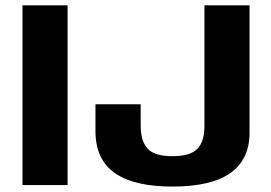

<svg xmlns="http://www.w3.org/2000/svg" viewBox="-20 -695 1016 721"><path d="M64.4 0H233.8V-675H64.4ZM627.7 5.6Q773 5.6 845 -45.2Q917.1 -96.1 917.1 -197V-675H747.7V-221.3Q747.7 -163.3 720.9 -135.9Q694.1 -108.5 627.3 -108.5Q560 -108.5 534.1 -136.9Q508.3 -165.3 508.3 -222.9V-303.4H338.5V-203.5Q338.5 -96 411 -45.2Q483.5 5.6 627.7 5.6Z"/></svg>

Font: Anybody Thin
Style: Regular
Weight: 100
Designer: Tyler Finck
Foundry: Etcetera Type Company
Version: Version 1.114;gftools[0.9.25]